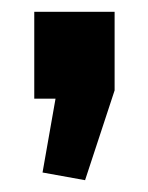

<svg xmlns="http://www.w3.org/2000/svg" viewBox="-20 -167 251 325"><path d="M174 -147V-14L124 138L52 125L74 0H38V-147Z"/></svg>

Font: Pathway Extreme SemiCondensed
Style: Bold
Weight: 700
Width: 4
Version: Version 1.001;gftools[0.9.26]